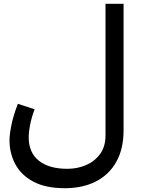

<svg xmlns="http://www.w3.org/2000/svg" viewBox="-20 -760 742 1010"><path d="M321 230Q220 230 155.5 195.5Q91 161 60.5 103.5Q30 46 30 -23Q30 -52 40 -102Q50 -152 74 -214L162 -185Q146 -142 138.5 -104.5Q131 -67 131 -38Q131 43 184.5 85.5Q238 128 334 128Q387 128 432.5 108.5Q478 89 506.5 50Q535 11 535 -47V-740H630V-74Q630 23 592 91Q554 159 484.5 194.5Q415 230 321 230Z"/></svg>

Font: Lexend SemiBold
Style: Regular
Weight: 600
Designer: Bonnie Shaver-Troup, Thomas Jockin
Foundry: Lexend
Version: Version 1.005; ttfautohint (v1.8.3)